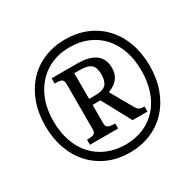

<svg xmlns="http://www.w3.org/2000/svg" viewBox="-159 -898 1098 1081"><g transform="rotate(-30 390.0 -357.5)"><path d="M390 10Q314 10 251.5 -17Q189 -44 144 -93Q99 -142 75 -209.5Q51 -277 51 -358Q51 -439 75 -506Q99 -573 144 -622.5Q189 -672 252 -698.5Q315 -725 390 -725Q466 -725 529 -698.5Q592 -672 637 -623Q682 -574 706 -506.5Q730 -439 730 -357Q730 -276 705.5 -208.5Q681 -141 636 -92Q591 -43 528.5 -16.5Q466 10 390 10ZM392 -41Q457 -41 509.5 -63.5Q562 -86 599.5 -128Q637 -170 656.5 -228.5Q676 -287 676 -358Q676 -430 656 -488Q636 -546 598.5 -587.5Q561 -629 508.5 -651.5Q456 -674 391 -674Q305 -674 240.5 -634.5Q176 -595 140 -524Q104 -453 104 -358Q104 -286 124.5 -227Q145 -168 183.5 -126.5Q222 -85 275 -63Q328 -41 392 -41ZM216 -141V-174H228Q247 -174 260 -180Q273 -186 273 -209V-504Q273 -527 260 -533Q247 -539 228 -539H216V-573H381Q461 -573 500.5 -543Q540 -513 540 -455Q540 -423 528 -401Q516 -379 497 -365.5Q478 -352 456 -344L538 -200Q548 -184 557.5 -179Q567 -174 590 -174V-141H493L392 -328H341V-209Q341 -186 355 -180Q369 -174 386 -174H399V-141ZM380 -367Q431 -367 450.5 -387.5Q470 -408 470 -452Q470 -498 449 -516Q428 -534 377 -534H341V-367Z"/></g></svg>

Font: Noto Serif Khmer SemiCondensed
Style: Regular
Weight: 400
Width: 4
Designer: Danh Hong and the Monotype Design Team
Foundry: Monotype Imaging Inc.
Version: Version 2.004